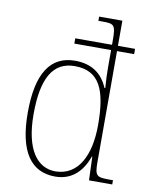

<svg xmlns="http://www.w3.org/2000/svg" viewBox="-86 -823 694 895"><g transform="rotate(10 261.0 -375.0)"><path d="M237 10C316 10 364 -39 390 -112H392L396 0H506V-20H489C428 -20 420 -25 420 -91V-616H501V-641H420V-760H310V-740H329C385 -740 392 -736 392 -660V-641H218V-616H392V-538C392 -508 393 -472 396 -437H392C366 -500 316 -538 236 -538C121 -538 60 -450 60 -262C60 -73 125 10 237 10ZM236 -14C148 -13 88 -92 88 -259C88 -430 136 -513 239 -513C356 -513 393 -427 393 -261C393 -116 341 -16 236 -14Z"/></g></svg>

Font: Noto Serif Devanagari SemiCondensed Thin
Style: Regular
Weight: 100
Width: 4
Designer: Universal Thirst, Indian Type Foundry and the Monotype Design Team
Foundry: Monotype Imaging Inc.
Version: Version 2.004